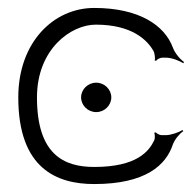

<svg xmlns="http://www.w3.org/2000/svg" viewBox="-20 -452 491 483"><path d="M184 -207C184 -187 201 -170 222 -170C243 -170 260 -187 260 -207C260 -227 243 -244 222 -244C201 -244 184 -227 184 -207ZM26 -207C26 -27 124 11 217 11C347 11 398 -37 415 -89C420 -102 432 -116 441 -122L439 -125C430 -119 410 -112 397 -112H386C382 -112 374 -116 372 -119L368 -118C370 -114 370 -103 368 -99C355 -72 325 -32 217 -32C141 -32 73 -63 73 -207C73 -328 158 -390 221 -390C311 -390 351 -352 367 -322C369 -317 371 -304 369 -300L373 -299C375 -303 383 -307 389 -307H397C412 -307 432 -299 441 -293L443 -296C434 -302 420 -318 415 -332C394 -389 329 -432 217 -432C115 -432 26 -346 26 -207Z"/></svg>

Font: Armata Saber
Style: Rg
Weight: 400
Designer: Jasper
Foundry: Cannot Into Space Fonts
Version: Version 0.970